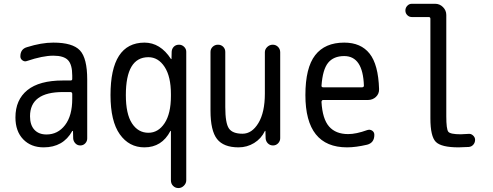

<svg xmlns="http://www.w3.org/2000/svg" viewBox="-20 -750 2540 990"><path d="M304.7 -275.4Q134.8 -275.4 134.8 -150.4Q134.8 -105.5 157.2 -81.1Q179.7 -56.6 219.7 -56.6Q278.3 -56.6 315.4 -105Q352.5 -153.3 352.5 -240.2V-265.6Q352.5 -274.4 343.8 -275.4ZM205.1 9.8Q139.6 9.8 99.6 -31.7Q59.6 -73.2 59.6 -144.5Q59.6 -235.4 121.1 -285.2Q182.6 -335 304.7 -335H343.8Q352.5 -335 352.5 -342.8V-360.4Q352.5 -417 330.6 -439.9Q308.6 -462.9 254.9 -462.9Q200.2 -462.9 119.1 -435.5Q107.4 -430.7 96.2 -438.5Q85 -446.3 85 -459Q85 -497.1 119.1 -506.8Q193.4 -530.3 254.9 -530.3Q354.5 -530.3 392.1 -490.2Q429.7 -450.2 429.7 -339.8V-36.1Q429.7 -21.5 419.4 -10.7Q409.2 0 394 0Q378.9 0 368.7 -10.7Q358.4 -21.5 357.4 -36.1L356.4 -74.2Q356.4 -75.2 355.5 -75.2Q353.5 -75.2 352.5 -74.2Q305.7 9.8 205.1 9.8Z M745.1 -455.1Q628.9 -455.1 628.9 -259.8Q628.9 -162.1 660.6 -113.8Q692.4 -65.4 745.1 -65.4Q795.9 -65.4 828.6 -114.7Q861.3 -164.1 861.3 -254.9V-264.6Q861.3 -355.5 828.6 -405.3Q795.9 -455.1 745.1 -455.1ZM724.6 9.8Q645.5 9.8 597.7 -57.6Q549.8 -125 549.8 -259.8Q549.8 -529.3 724.6 -530.3Q806.6 -530.3 861.3 -446.3Q861.3 -445.3 863.3 -445.3Q864.3 -445.3 864.3 -446.3L865.2 -483.4Q866.2 -499 876.5 -509.3Q886.7 -519.5 903.3 -519.5Q918 -519.5 929.2 -508.8Q940.4 -498 940.4 -483.4V179.7Q940.4 195.3 928.2 207.5Q916 219.7 899.9 219.7Q883.8 219.7 872.6 208.5Q861.3 197.3 861.3 179.7V-74.2Q861.3 -75.2 860.4 -75.2Q858.4 -75.2 858.4 -74.2Q814.5 9.8 724.6 9.8Z M1210 9.8Q1132.8 9.8 1099.1 -33.2Q1065.4 -76.2 1065.4 -179.7V-482.4Q1065.4 -498 1076.7 -508.8Q1087.9 -519.5 1104 -519.5Q1120.1 -519.5 1130.9 -508.8Q1141.6 -498 1141.6 -482.4V-198.2Q1141.6 -115.2 1160.2 -87.9Q1178.7 -60.5 1230.5 -60.5Q1279.3 -60.5 1312.5 -115.7Q1345.7 -170.9 1345.7 -267.6V-480.5Q1345.7 -496.1 1357.9 -507.8Q1370.1 -519.5 1386.2 -519.5Q1402.3 -519.5 1413.6 -508.3Q1424.8 -497.1 1424.8 -480.5V-37.1Q1424.8 -22.5 1414.1 -11.2Q1403.3 0 1387.7 0Q1372.1 0 1361.3 -10.7Q1350.6 -21.5 1349.6 -37.1L1348.6 -74.2Q1348.6 -75.2 1347.7 -75.2Q1345.7 -75.2 1345.7 -74.2Q1327.1 -35.2 1290.5 -12.7Q1253.9 9.8 1210 9.8Z M1754.9 -460.9Q1700.2 -460.9 1671.9 -426.3Q1643.6 -391.6 1637.7 -307.6Q1637.7 -299.8 1646.5 -299.8H1846.7Q1855.5 -299.8 1856.4 -307.6Q1851.6 -460.9 1754.9 -460.9ZM1769.5 9.8Q1554.7 9.8 1554.7 -259.8Q1554.7 -400.4 1605 -465.3Q1655.3 -530.3 1754.9 -530.3Q1840.8 -530.3 1885.7 -473.6Q1930.7 -417 1934.6 -291Q1935.5 -266.6 1918.5 -250.5Q1901.4 -234.4 1877 -234.4H1646.5Q1638.7 -234.4 1637.7 -224.6Q1642.6 -136.7 1676.8 -97.7Q1710.9 -58.6 1775.4 -58.6Q1816.4 -58.6 1873 -79.1Q1886.7 -84 1898.4 -76.7Q1910.2 -69.3 1910.2 -54.7Q1910.2 -13.7 1873 -3.9Q1814.5 9.8 1769.5 9.8Z M2103.5 -662.1Q2089.8 -662.1 2080.1 -671.9Q2070.3 -681.6 2070.3 -695.8Q2070.3 -710 2080.1 -720.2Q2089.8 -730.5 2103.5 -730.5H2223.6Q2247.1 -730.5 2264.2 -713.4Q2281.2 -696.3 2281.2 -672.9V-150.4Q2281.2 -84 2291.5 -70.8Q2301.8 -57.6 2355.5 -57.6Q2367.2 -57.6 2394.5 -59.6Q2408.2 -61.5 2418.9 -51.8Q2429.7 -42 2429.7 -29.3Q2429.7 -14.6 2420.4 -3.9Q2411.1 6.8 2396.5 7.8Q2362.3 9.8 2344.7 9.8Q2254.9 9.8 2227.1 -18.6Q2199.2 -46.9 2199.2 -139.6V-653.3Q2199.2 -662.1 2190.4 -662.1Z"/></svg>

Font: Rounded Mgen+ 2m regular
Style: Regular
Weight: 400
Designer: [Source Han Sans]
Ryoko NISHIZUKA  (kana & ideographs); Paul D. Hunt (Latin, Greek & Cyrillic); Wenlong ZHANG  (bopomofo
Version: Version 1.059.20150602